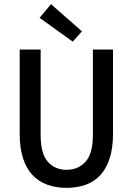

<svg xmlns="http://www.w3.org/2000/svg" viewBox="-20 -894 640 926"><path d="M301 12Q250 12 208.5 -3Q167 -18 137 -49.5Q107 -81 91 -130.5Q75 -180 75 -249V-655H176V-243Q176 -153 210.5 -114Q245 -75 301 -75Q357 -75 392.5 -114Q428 -153 428 -243V-655H525V-249Q525 -180 509 -130.5Q493 -81 464 -49.5Q435 -18 393.5 -3Q352 12 301 12ZM331 -693 171 -808 226 -874 375 -743Z"/></svg>

Font: SauceCodePro Nerd Font Mono
Style: Regular
Weight: 500
Monospace: yes
Designer: Paul D. Hunt, Teo Tuominen
Foundry: Adobe Systems Incorporated
Version: Version 2.030;PS 1.000;hotconv 16.6.51;makeotf.lib2.5.65220;